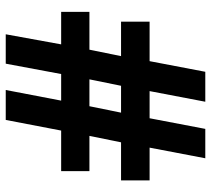

<svg xmlns="http://www.w3.org/2000/svg" viewBox="-54 -700 753 686"><g transform="rotate(90 323.0 -356.5)"><path d="M488 -412 465 -299H591V-198H446L408 0H301L339 -198H244L207 0H102L138 -198H22V-299H157L180 -412H57V-514H198L236 -713H343L305 -514H402L440 -713H545L507 -514H624V-412ZM263 -299H359L382 -412H286Z"/></g></svg>

Font: Noto Sans Myanmar
Style: Bold
Weight: 700
Designer: Monotype Design Team
Foundry: Monotype Imaging Inc.
Version: Version 2.107; ttfautohint (v1.8.4.7-5d5b)